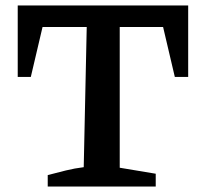

<svg xmlns="http://www.w3.org/2000/svg" viewBox="-20 -684 754 704"><path d="M670 -664V-402H621L578 -585H419V-69L551 -47V0H155V-42Q189 -51 221.5 -59Q254 -67 287 -71L298 -585H136L93 -402H45V-664Z"/></svg>

Font: Piazzolla Thin
Style: Bold
Weight: 700
Version: Version 2.005